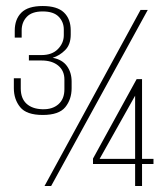

<svg xmlns="http://www.w3.org/2000/svg" viewBox="-20 -618 556 638"><path d="M122 -236Q68 -236 47 -262Q26 -288 26 -325V-358H49V-324Q49 -291 68 -273.5Q87 -256 121 -255Q154 -254 174 -271.5Q194 -289 194 -321V-354Q194 -383 173.5 -400Q153 -417 118 -417H76V-435H118Q153 -435 172.5 -455Q192 -475 192 -501V-520Q192 -545 175 -562.5Q158 -580 122 -580Q86 -580 69 -562Q52 -544 52 -517V-493H29V-516Q29 -554 51 -576Q73 -598 122 -598Q170 -598 192.5 -576.5Q215 -555 215 -517V-503Q215 -470 196.5 -451.5Q178 -433 155 -426Q187 -420 202.5 -398.5Q218 -377 218 -347V-325Q218 -288 197 -262Q176 -236 122 -236ZM128 0 447 -585H471L150 0ZM429 0V-73H289V-91L434 -355H452V-90H490V-73H452V0ZM311 -90H429V-300Z"/></svg>

Font: Alumni Sans Thin Thin
Style: Regular
Weight: 250
Version: Version 1.018